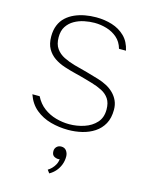

<svg xmlns="http://www.w3.org/2000/svg" viewBox="-145 -805 933 1196"><g transform="rotate(15 321.5 -207.5)"><path d="M335 8Q276 8 221.5 -7Q167 -22 125 -56.5Q83 -91 63 -149H110Q132 -105 167.5 -78.5Q203 -52 246 -40Q289 -28 332 -28Q382 -28 428.5 -43.5Q475 -59 504.5 -91.5Q534 -124 534 -176Q534 -219 516.5 -245Q499 -271 469 -286.5Q439 -302 401 -313Q381 -319 361.5 -324.5Q342 -330 323.5 -335Q305 -340 288 -344Q251 -353 214.5 -365Q178 -377 148.5 -397Q119 -417 101 -448.5Q83 -480 83 -528Q83 -569 96 -600.5Q109 -632 132.5 -653.5Q156 -675 186.5 -688.5Q217 -702 252 -708.5Q287 -715 324 -715Q379 -715 427 -700Q475 -685 509.5 -651.5Q544 -618 556 -562H511Q499 -605 469.5 -630.5Q440 -656 401.5 -667.5Q363 -679 323 -679Q291 -679 257 -672Q223 -665 194 -648.5Q165 -632 147 -604.5Q129 -577 129 -535Q129 -490 148.5 -462.5Q168 -435 200 -419Q232 -403 271 -392Q313 -381 354 -370Q395 -359 433 -347Q463 -338 489.5 -324Q516 -310 536 -290Q556 -270 567.5 -244.5Q579 -219 579 -187Q579 -133 558.5 -96Q538 -59 503 -36Q468 -13 424.5 -2.5Q381 8 335 8ZM292 300 277 280Q289 273 300.5 261.5Q312 250 321 234Q330 218 332 198Q319 202 300 194Q281 186 281 159Q281 142 292.5 130.5Q304 119 322 119Q344 119 355.5 135Q367 151 367 172Q367 200 357.5 224.5Q348 249 331.5 268Q315 287 292 300Z"/></g></svg>

Font: Onest Thin
Style: Regular
Weight: 250
Designer: Dmitri Voloshin, Andrey Kudryavtsev
Foundry: Dmitri Voloshin, Andrey Kudryavtsev
Version: Version 1.000;gftools[0.9.33]